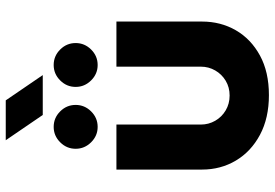

<svg xmlns="http://www.w3.org/2000/svg" viewBox="-162 -772 946 661"><g transform="rotate(-90 310.5 -441.0)"><path d="M314 12.3Q235 12.3 177.3 -18.5Q119.7 -49.3 88.7 -101.5Q57.7 -153.7 57.7 -218V-512.7H212.7V-222Q212.7 -195.3 225.7 -172.7Q238.7 -150 261.5 -136.5Q284.3 -123 312.7 -123Q341 -123 363.5 -136.5Q386 -150 399 -172.7Q412 -195.3 412 -222V-512.7H567.3V-218Q567.3 -153.7 537.2 -101.5Q507 -49.3 450.3 -18.5Q393.7 12.3 314 12.3ZM417.7 -577.3Q387 -577.3 364.7 -599.8Q342.3 -622.3 342.3 -653Q342.3 -684 364.7 -706.3Q387 -728.7 417.7 -728.7Q448.7 -728.7 471 -706.3Q493.3 -684 493.3 -653Q493.3 -622.3 471 -599.8Q448.7 -577.3 417.7 -577.3ZM204.7 -577.3Q174 -577.3 151.7 -599.8Q129.3 -622.3 129.3 -653Q129.3 -684 151.7 -706.3Q174 -728.7 204.7 -728.7Q235.7 -728.7 258 -706.3Q280.3 -684 280.3 -653Q280.3 -622.3 258 -599.8Q235.7 -577.3 204.7 -577.3ZM245.7 -766.3 158.7 -893.7H296L383 -766.3Z"/></g></svg>

Font: MuseoModerno Thin
Style: Regular
Weight: 100
Designer: Pablo Cosgaya, Héctor Gatti, Marcela Romero, and the Authors of The MuseoModerno Project.
Foundry: Omnibus-Type Team
Version: Version 1.003